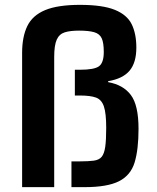

<svg xmlns="http://www.w3.org/2000/svg" viewBox="-20 -770 644 790"><path d="M71 0V-552Q71 -619 92.5 -663Q114 -707 166 -728.5Q218 -750 309 -750Q402 -750 452.5 -729.5Q503 -709 522 -670Q541 -631 541 -574Q541 -512 513 -479Q485 -446 425 -436V-432Q487 -421 518.5 -379Q550 -337 550 -240Q550 -155 534 -102Q518 -49 470 -24.5Q422 0 328 0H274V-106H308Q344 -106 366 -109Q388 -112 398.5 -125Q409 -138 413 -166Q417 -194 417 -244Q417 -304 407.5 -332Q398 -360 375 -368.5Q352 -377 309 -377H288V-483H309Q368 -483 387.5 -497.5Q407 -512 407 -556Q407 -594 398.5 -612.5Q390 -631 367.5 -637.5Q345 -644 305 -644Q269 -644 246.5 -637Q224 -630 213.5 -607Q203 -584 203 -535V0Z"/></svg>

Font: Saira SemiBold
Style: Regular
Weight: 600
Designer: Hector Gatti with collaboration of the Omnibus-Type team
Foundry: Omnibus-Type
Version: Version 1.100; ttfautohint (v1.8.3)